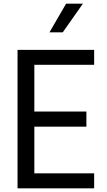

<svg xmlns="http://www.w3.org/2000/svg" viewBox="-20 -1020 582 1040"><path d="M429 -1000H338L248 -845H320ZM490 -669V-750H75V0H490V-81H166V-334H448V-416H166V-669Z"/></svg>

Font: Orkney
Style: Regular
Weight: 400
Designer: Samuel Oakes and Alfredo Marco Pradil
Foundry: Alfredo Marco Pradil
Version: 1.0; ttfautohint (v1.5)